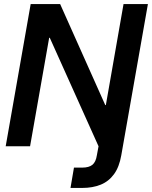

<svg xmlns="http://www.w3.org/2000/svg" viewBox="-20 -720 748 945"><path d="M8 0 131 -700H276L498 -203H501L588 -700H708L577 44Q567 102 541 137.5Q515 173 475.5 189Q436 205 385 205H327L344 105H384Q418 105 435 91Q452 77 457 43L465 0L225 -534H222L128 0Z"/></svg>

Font: DM Sans 36pt SemiBold
Style: Italic
Weight: 600
Italic angle: -10°
Designer: Colophon Foundry, Jonny Pinhorn
Foundry: Colophon Foundry
Version: Version 4.004;gftools[0.9.30]